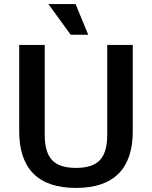

<svg xmlns="http://www.w3.org/2000/svg" viewBox="-20 -910 744 940"><path d="M74 -267V-690H199V-250Q199 -165 234.5 -126.5Q270 -88 352 -88Q434 -88 469.5 -126.5Q505 -165 505 -250V-690H630V-267Q630 -130 560.5 -60Q491 10 352 10Q213 10 143.5 -60Q74 -130 74 -267ZM217 -890H350L412 -740H326Z"/></svg>

Font: Mozilla Text BETA SemiBold
Style: Regular
Weight: 600
Designer: Studio DRAMA
Foundry: Studio DRAMA
Version: Version 0.100